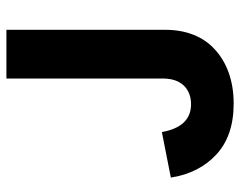

<svg xmlns="http://www.w3.org/2000/svg" viewBox="-95 -643 749 599"><g transform="rotate(-90 279.5 -343.5)"><path d="M334 -209C334 -149 298 -122 254 -122C207 -122 178 -152 167 -213L25 -185C34 -126 59 -78 97 -43C135 -8 187 11 256 11C328 11 385 -11 425 -48C465 -84 486 -138 486 -202V-698H334Z"/></g></svg>

Font: Plexus Sans Bold
Style: Regular
Weight: 700
Version: Version 2.001;PS 002.001;hotconv 1.0.70;makeotf.lib2.5.58329